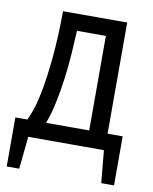

<svg xmlns="http://www.w3.org/2000/svg" viewBox="-74 -557 588 740"><g transform="rotate(10 219.5 -186.5)"><path d="M423 127H373L361 0H65L52 127H3V-65H50Q56 -76 66.5 -105.5Q77 -135 87 -187.5Q97 -240 104.5 -317Q112 -394 113 -500H364V-65H423ZM292 -65V-435H179Q177 -392 173.5 -341Q170 -290 163 -239.5Q156 -189 146 -143Q136 -97 123 -65Z"/></g></svg>

Font: PT Sans Narrow
Style: Regular
Weight: 400
Width: 3
Designer: A.Korolkova, O.Umpeleva, V.Yefimov
Foundry: ParaType Ltd
Version: Version 2.003W OFL